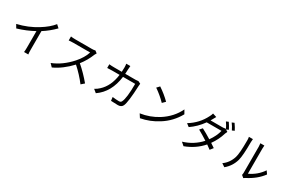

<svg xmlns="http://www.w3.org/2000/svg" viewBox="144 -2305 5682 3831"><g transform="rotate(30 2985.0 -389.0)"><path d="M861 -721Q736 -594 593 -504V-76Q593 1 599 31H501Q507 -7 507 -76V-454Q333 -358 131 -298L85 -376Q330 -433 532 -560Q705 -667 795 -781Z M1770 -669Q1756 -650 1745 -625Q1682 -465 1577 -332Q1730 -201 1869 -34L1799 27Q1676 -134 1524 -270Q1338 -71 1134 22L1070 -45Q1295 -133 1482 -342Q1606 -483 1648 -620H1258Q1212 -620 1157 -615V-706Q1206 -699 1258 -699H1644Q1690 -699 1719 -708Z M2825 -579Q2820 -551 2820 -530Q2804 -143 2759 -47Q2730 13 2652 13Q2595 13 2491 7L2481 -76Q2566 -65 2630 -65Q2673 -65 2688 -98Q2739 -200 2739 -527H2459Q2412 -152 2152 27L2080 -32Q2139 -64 2182 -106Q2344 -253 2380 -527H2212Q2132 -527 2097 -523V-608Q2150 -602 2211 -602H2387Q2391 -666 2391 -704Q2391 -745 2384 -787H2478Q2474 -758 2472 -705Q2471 -667 2467 -602H2705Q2741 -602 2769 -607Z M3197 -733Q3339 -639 3452 -526L3389 -463Q3277 -579 3140 -672ZM3111 -63Q3328 -95 3511 -209Q3739 -353 3845 -577L3893 -492Q3770 -270 3557 -137Q3374 -20 3164 19Z M4735 -806Q4780 -741 4817 -669L4764 -645L4811 -617Q4797 -592 4788 -564Q4742 -407 4641 -266Q4696 -231 4738 -201L4683 -130Q4646 -159 4588 -199Q4434 -21 4196 68L4124 5Q4361 -67 4520 -244Q4409 -316 4300 -376L4352 -435Q4448 -386 4572 -309Q4669 -445 4700 -576H4359Q4246 -417 4095 -314L4028 -366Q4242 -497 4349 -713Q4372 -754 4381 -792L4471 -763Q4451 -730 4427 -685Q4419 -670 4406 -648H4679Q4721 -648 4745 -657L4762 -647Q4720 -731 4682 -783ZM4845 -846Q4900 -768 4928 -710L4875 -686Q4835 -767 4792 -823Z M5036 -26Q5162 -116 5210 -272Q5240 -367 5240 -674Q5240 -710 5233 -747H5325Q5320 -687 5320 -675Q5320 -365 5289 -250Q5242 -84 5111 24ZM5494 -21Q5501 -49 5501 -77V-676Q5501 -702 5495 -750H5587Q5583 -718 5583 -676V-99Q5764 -182 5874 -345L5922 -277Q5798 -109 5581 0Q5565 8 5547 23Z"/></g></svg>

Font: KaiGen Gothic CN Regular
Style: Regular
Weight: 400
Designer: Ryoko NISHIZUKA  (kana & ideographs); Paul D. Hunt (Latin, Greek & Cyrillic); Wenlong ZHANG  (bopomofo); Sandoll Communi
Foundry: Adobe Systems Incorporated
Version: Version 1.002.20150501